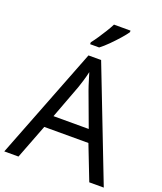

<svg xmlns="http://www.w3.org/2000/svg" viewBox="-168 -1050 975 1157"><g transform="rotate(20 319.5 -472.0)"><path d="M545 0 459 -221H176L91 0H0L279 -717H360L638 0ZM352 -517Q349 -525 342 -546Q335 -567 328.5 -589.5Q322 -612 318 -624Q311 -593 302 -563.5Q293 -534 287 -517L206 -301H432ZM466 -934Q454 -916 429 -887.5Q404 -859 375.5 -830.5Q347 -802 323 -784H265V-796Q280 -815 297.5 -841Q315 -867 332 -894.5Q349 -922 360 -944H466Z"/></g></svg>

Font: Noto Sans Old Persian
Style: Regular
Weight: 400
Designer: Monotype Design Team
Foundry: Monotype Imaging Inc.
Version: Version 2.001; ttfautohint (v1.8.4.7-5d5b)